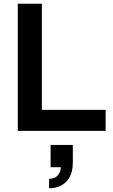

<svg xmlns="http://www.w3.org/2000/svg" viewBox="-20 -706 610 1036"><path d="M76 0V-686H206V-113H550V0ZM245 310V259Q277 259 292.5 239.5Q308 220 308 196H253V76H373V170Q373 220 355 251Q337 282 308 296Q279 310 245 310Z"/></svg>

Font: Archivo Variable SemiBold
Style: Regular
Weight: 600
Designer: Hector Gatti
Foundry: Omnibus-Type
Version: Version 2.001